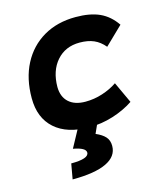

<svg xmlns="http://www.w3.org/2000/svg" viewBox="-113 -614 812 937"><g transform="rotate(-15 293.0 -146.0)"><path d="M297.4 -115.7Q341.3 -115.7 383.5 -129.4Q425.8 -143.1 458.5 -165.5L508.3 -58.1Q462.4 -27.3 403.6 -8.8Q344.7 9.8 283.2 9.8Q170.9 9.8 109.1 -45.2Q47.4 -100.1 47.4 -199.7Q47.4 -298.8 85.7 -372.3Q124 -445.8 193.6 -486.6Q263.2 -527.3 356.4 -527.3Q429.2 -527.3 477.3 -505.4Q525.4 -483.4 558.6 -434.6L468.3 -347.2Q444.3 -376 414.6 -388.9Q384.8 -401.9 342.8 -401.9Q270.5 -401.9 226.8 -352.1Q183.1 -302.2 182.6 -220.2Q183.1 -170.4 213.1 -143.1Q243.2 -115.7 297.4 -115.7ZM137.7 234.4 151.4 157.2Q240.7 157.2 240.7 126Q240.7 101.6 177.7 90.3L239.7 -23.9L324.7 1L303.2 48.8Q335 62.5 350.8 80.1Q366.7 97.7 366.7 126Q366.7 179.2 308.6 206.8Q250.5 234.4 137.7 234.4Z"/></g></svg>

Font: Cascadia Mono
Style: Bold Italic
Weight: 700
Italic angle: -10°
Monospace: yes
Designer: Aaron Bell
Foundry: Saja Typeworks
Version: Version 2404.023; ttfautohint (v1.8.4)